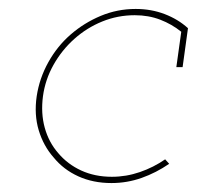

<svg xmlns="http://www.w3.org/2000/svg" viewBox="-20 -403 440 429"><path d="M358 -37 349 -47Q323 -29 292.5 -18.5Q262 -8 230 -8Q192 -8 161.5 -22Q131 -36 110 -61Q89 -85 80 -117.5Q71 -150 76 -188Q81 -225 99.5 -258Q118 -291 146 -316Q174 -341 208.5 -355Q243 -369 281 -369Q312 -369 338 -359Q364 -349 385 -332L374 -253H388L400 -340Q378 -360 348 -371.5Q318 -383 283 -383Q242 -383 205 -367.5Q168 -352 138 -326Q108 -300 88 -264Q68 -228 62 -188Q56 -147 66.5 -112Q77 -77 100 -51Q122 -24 155 -9Q188 6 229 6Q264 6 296.5 -5.5Q329 -17 358 -37Z"/></svg>

Font: Josefin Slab Thin
Style: Italic
Weight: 100
Italic angle: -12°
Designer: Santiago Orozco
Foundry: Typemade
Version: Version 2.000